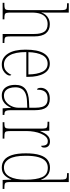

<svg xmlns="http://www.w3.org/2000/svg" viewBox="678 -1478 810 2207"><g transform="rotate(90 1083.5 -375.0)"><path d="M13 0V-20H27Q60 -20 74.5 -24.5Q89 -29 93 -44.5Q97 -60 97 -95V-663Q97 -698 93 -714.5Q89 -731 76 -735.5Q63 -740 37 -740H18V-760H125V-491Q125 -485 124.5 -477Q124 -469 123.5 -461.5Q123 -454 122 -446H124Q133 -471 150 -492.5Q167 -514 194.5 -528Q222 -542 261 -542Q326 -542 362.5 -498Q399 -454 399 -363V-94Q399 -60 402.5 -44.5Q406 -29 420 -24.5Q434 -20 464 -20H475V0H371V-363Q371 -439 345.5 -478Q320 -517 257 -517Q216 -517 186 -497.5Q156 -478 140.5 -437.5Q125 -397 125 -333V-95Q125 -60 129 -44.5Q133 -29 147.5 -24.5Q162 -20 194 -20H203V0Z M721 10Q643 10 597 -61Q551 -132 551 -262Q551 -403 593 -472.5Q635 -542 713 -542Q786 -542 825 -475Q864 -408 864 -291V-272H579Q579 -142 617.5 -78.5Q656 -15 722 -15Q769 -15 797.5 -41Q826 -67 840 -100Q844 -98 846.5 -93Q849 -88 849 -79Q849 -64 834 -43Q819 -22 791 -6Q763 10 721 10ZM836 -296Q835 -395 805.5 -456Q776 -517 713 -517Q647 -517 615 -457.5Q583 -398 580 -296Z M1076 10Q1041 10 1014 -7Q987 -24 971.5 -59Q956 -94 956 -146Q956 -224 1003.5 -261.5Q1051 -299 1150 -303L1219 -306V-371Q1219 -421 1209.5 -453Q1200 -485 1177.5 -501Q1155 -517 1116 -517Q1079 -517 1056 -504Q1033 -491 1022 -464Q1011 -437 1011 -395Q1001 -395 995.5 -406.5Q990 -418 990 -439Q990 -466 1003.5 -489.5Q1017 -513 1045 -527.5Q1073 -542 1116 -542Q1184 -542 1215.5 -501.5Q1247 -461 1247 -372V-105Q1247 -68 1251 -50Q1255 -32 1266 -26Q1277 -20 1298 -20H1302V0H1226L1220 -95H1218Q1207 -68 1188.5 -44Q1170 -20 1143 -5Q1116 10 1076 10ZM1079 -15Q1120 -15 1151 -39Q1182 -63 1200.5 -102Q1219 -141 1219 -185V-283L1149 -280Q1089 -278 1052.5 -261.5Q1016 -245 1000 -215.5Q984 -186 984 -146Q984 -109 994 -79Q1004 -49 1025 -32Q1046 -15 1079 -15Z M1385 0V-20H1392Q1423 -20 1437 -24Q1451 -28 1455 -44Q1459 -60 1459 -97V-441Q1459 -476 1455 -492Q1451 -508 1436 -512Q1421 -516 1387 -516H1380V-536H1483L1486 -432H1488Q1498 -457 1512.5 -483Q1527 -509 1550 -526.5Q1573 -544 1607 -544Q1642 -544 1659.5 -526Q1677 -508 1677 -481Q1677 -465 1672.5 -454Q1668 -443 1656 -443Q1656 -465 1652 -482Q1648 -499 1637 -509Q1626 -519 1603 -519Q1575 -519 1553.5 -497.5Q1532 -476 1517 -440Q1502 -404 1494.5 -361.5Q1487 -319 1487 -277V-97Q1487 -60 1491 -44Q1495 -28 1510 -24Q1525 -20 1556 -20H1574V0Z M1907 10Q1856 10 1819.5 -18Q1783 -46 1763 -107Q1743 -168 1743 -267Q1743 -367 1763 -428Q1783 -489 1819.5 -516.5Q1856 -544 1907 -544Q1961 -544 1994.5 -516.5Q2028 -489 2045 -444H2049Q2047 -468 2046 -493.5Q2045 -519 2045 -544V-658Q2045 -697 2041 -714Q2037 -731 2023.5 -735.5Q2010 -740 1982 -740H1971V-760H2073V-88Q2073 -57 2077.5 -42.5Q2082 -28 2096.5 -24Q2111 -20 2141 -20H2152V0H2049L2045 -100H2043Q2025 -51 1992.5 -20.5Q1960 10 1907 10ZM1906 -15Q1976 -15 2011 -80.5Q2046 -146 2046 -265Q2046 -389 2016.5 -454Q1987 -519 1909 -519Q1864 -519 1833.5 -493Q1803 -467 1787 -411Q1771 -355 1771 -265Q1771 -135 1807.5 -74.5Q1844 -14 1906 -15Z"/></g></svg>

Font: Noto Serif Khmer Condensed Thin
Style: Regular
Weight: 250
Width: 3
Designer: Danh Hong and the Monotype Design Team
Foundry: Monotype Imaging Inc.
Version: Version 2.004